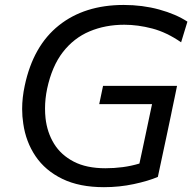

<svg xmlns="http://www.w3.org/2000/svg" viewBox="-20 -746 778 776"><path d="M675 -300 672 -285Q664.5 -249 654.5 -202Q646.5 -162.5 637.5 -122.5Q628.5 -82 618 -31Q579.5 -14.5 521 -2Q462.5 10.5 400 10.5Q301 10.5 232 -23Q163 -56.5 123.8 -114.5Q84.5 -172.5 74 -246.5Q69.5 -275.5 69.5 -305.5Q69.5 -351.5 80 -400Q114 -560.5 217.8 -643.2Q321.5 -726 480 -726Q556 -726 623.5 -707.5Q691 -689 737.5 -658.5L712 -575Q653.5 -615.5 595.2 -630.8Q537 -646 482.5 -646Q405.5 -646 342 -619.2Q278.5 -592.5 234.2 -535.5Q190 -478.5 170.5 -387.5Q162 -346.5 162 -307.5Q162 -287.5 164 -268.5Q170.5 -210.5 198.5 -165Q226.5 -119.5 278 -92.8Q329.5 -66 406 -66Q441.5 -66 475.8 -70.5Q510 -75 543.5 -85Q550.5 -117.5 556.5 -145.5Q562.5 -173.5 568.5 -202Q578.5 -249 586 -285Q587.5 -292.5 594.5 -325H381L396.5 -399H695.5L688 -362Q682 -332.5 675 -300Z"/></svg>

Font: Heraclito
Style: Italic
Weight: 400
Italic angle: -12°
Designer: Kostas Bartsokas (font) & Cristiano Sobral (main changes)
Foundry: Kostas Bartsokas (font) & Cristiano Sobral (main changes)
Version: Version 1.00;July 8, 2020;FontCreator 13.0.0.2655 64-bit